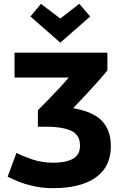

<svg xmlns="http://www.w3.org/2000/svg" viewBox="-20 -968 654 1003"><path d="M259 15Q204 15 156.5 4.5Q109 -6 74 -20.5Q39 -35 20 -45L66 -169Q99 -152 149.5 -135Q200 -118 258 -118Q324 -118 361 -138.5Q398 -159 398 -207Q398 -265 350.5 -285.5Q303 -306 227 -306H178V-392Q203 -417 233 -448Q263 -479 291.5 -509.5Q320 -540 339 -563H56V-693H541V-600Q525 -580 494.5 -545.5Q464 -511 428.5 -473Q393 -435 362 -403Q469 -384 514 -335Q559 -286 559 -205Q559 -129 521.5 -80.5Q484 -32 416.5 -8.5Q349 15 259 15ZM295 -745 139 -882 194 -948 295 -871 394 -948 451 -882Z"/></svg>

Font: Ubuntu Sans ExtraBold
Style: Regular
Weight: 800
Designer: Dalton Maag Ltd
Foundry: Dalton Maag Ltd
Version: Version 1.006; ttfautohint (v1.8.4.7-5d5b)